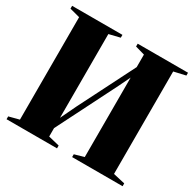

<svg xmlns="http://www.w3.org/2000/svg" viewBox="-161 -916 1103 1089"><g transform="rotate(30 391.0 -371.5)"><path d="M11 0V-18.5L78 -36V-707L11.5 -724.5V-743H341V-724.5L269.5 -707V-158.5L319 -262L502.5 -625V-707L441 -724.5V-743H770.5V-724.5L694 -707V-36L771 -18.5V0H440.5V-18.5L502.5 -36V-556.5L466.5 -482L269.5 -91V-36L341.5 -18.5V0Z"/></g></svg>

Font: Merriweather 144pt Black
Style: Regular
Weight: 900
Version: Version 2.100